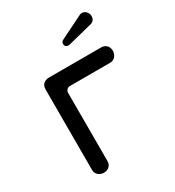

<svg xmlns="http://www.w3.org/2000/svg" viewBox="-176 -834 854 938"><g transform="rotate(-30 251.0 -365.0)"><path d="M288 -663C279 -659 275 -653 275 -644C275 -631 285 -622 302 -626L441 -661C456 -665 464 -678 464 -693C464 -714 447 -730 430 -730C425 -730 421 -729 417 -727ZM177 -426C177 -439 188 -450 201 -450H428C481 -450 485 -537 428 -537H132C126 -537 121 -536 116 -534C96 -527 90 -512 90 -492V-41C90 12 177 16 177 -41Z"/></g></svg>

Font: Fabada
Style: Regular
Weight: 400
Designer: deFharo
Foundry: deFharo.com
Version: Version 4.000 2011 initial release